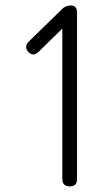

<svg xmlns="http://www.w3.org/2000/svg" viewBox="-20 -664 394 684"><path d="M228.5 0Q202 0 202 -26.5V-582L226 -585.5L117.5 -479.5Q108.5 -470.5 99.5 -470Q90.5 -469.5 81.5 -478.5Q64.5 -496.5 82 -515.5L200.5 -631Q212.5 -644.5 233 -644.5Q254.5 -644.5 254.5 -618V-26.5Q254.5 0 228.5 0Z"/></svg>

Font: Jura Light
Style: Regular
Weight: 400
Version: Version 5.106